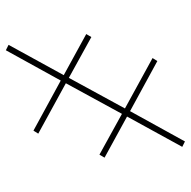

<svg xmlns="http://www.w3.org/2000/svg" viewBox="-18 -472 637 640"><g transform="rotate(90 300.0 -152.5)"><path d="M148 146 130 137 231 -47 94 -122 104 -139 240 -64 342 -251 174 -343 184 -359 351 -268 452 -451 470 -442 369 -258 506 -183 496 -166 360 -241 258 -54 426 38 416 54 249 -37Z"/></g></svg>

Font: Iosevka Thin Extended
Style: Regular
Weight: 100
Width: 7
Monospace: yes
Designer: Belleve Invis
Foundry: Belleve Invis
Version: Version 32.5.0; ttfautohint (v1.8.4)